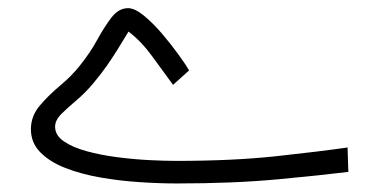

<svg xmlns="http://www.w3.org/2000/svg" viewBox="-20 -441 913 461"><path d="M403.3 -54.7Q539.1 -54.7 642.8 -65.9Q746.6 -77.1 814.5 -86.9L816.4 -28.3Q753.9 -20.5 647.5 -10.5Q541 -0.5 404.3 -0.5Q362.8 -0.5 314.9 -3.7Q267.1 -6.8 220.9 -14.9Q174.8 -22.9 137.2 -37.6Q99.6 -52.2 76.9 -75.2Q54.2 -98.1 54.2 -130.9Q54.2 -162.1 75.4 -187.3Q96.7 -212.4 124.5 -235.6Q152.3 -258.8 171.9 -283.7Q196.3 -314 213.6 -345.7Q231 -377.4 248 -399.4Q265.1 -421.4 287.6 -421.4Q303.7 -421.4 325.7 -403.3Q347.7 -385.3 369.9 -359.1Q392.1 -333 409.4 -308.8Q426.8 -284.7 434.1 -272L395.5 -237.3Q371.6 -269.5 345.7 -305.4Q319.8 -341.3 288.6 -365.2Q273.4 -340.3 261.5 -321Q249.5 -301.8 236.6 -283.2Q223.6 -264.6 204.6 -241.7Q185.1 -218.3 163.6 -200.2Q142.1 -182.1 127.2 -167.2Q112.3 -152.3 112.3 -136.7Q112.3 -116.2 133.1 -101.8Q153.8 -87.4 187.5 -78.1Q221.2 -68.8 260.5 -63.7Q299.8 -58.6 337.4 -56.6Q375 -54.7 403.3 -54.7Z"/></svg>

Font: Vazirmatn RD UI ExtraLight
Style: Regular
Weight: 200
Designer: Saber Rastikerdar
Foundry: Saber Rastikerdar
Version: Version 33.003